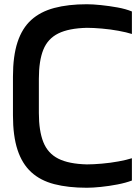

<svg xmlns="http://www.w3.org/2000/svg" viewBox="-20 -873 659 904"><path d="M163 -341Q163 -257 184 -204Q205 -151 254.5 -126Q304 -101 389 -99Q419 -99 459.5 -102.5Q500 -106 538 -113Q576 -120 601 -128V-23Q572 -12 533 -4.5Q494 3 455.5 7Q417 11 389 11Q301 11 235.5 -6Q170 -23 127 -62.5Q84 -102 62.5 -167.5Q41 -233 41 -330V-512Q41 -609 62.5 -674.5Q84 -740 127 -779Q170 -818 235.5 -835.5Q301 -853 389 -853Q417 -853 455.5 -849Q494 -845 533 -838Q572 -831 601 -819V-713Q576 -721 538 -728Q500 -735 459.5 -738.5Q419 -742 389 -742Q304 -740 254.5 -715.5Q205 -691 184 -639Q163 -587 163 -502Z"/></svg>

Font: Matangi
Style: Bold
Weight: 700
Designer: Prashant Pant
Foundry: The Graphic Ant
Version: Version 3.002